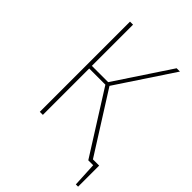

<svg xmlns="http://www.w3.org/2000/svg" viewBox="-237 -784 1025 1025"><g transform="rotate(45 275.0 -271.5)"><path d="M550 -21V138H533L526 0H489L268 -350H146V0H123V-681H146V-370H269L475 -681H500L288 -361L503 -21Z"/></g></svg>

Font: Fira Sans Thin
Style: Regular
Weight: 100
Designer: bBox Type GmbH & Carrois Corporate GbR & Edenspiekermann AG
Foundry: bBox Type GmbH & Carrois Corporate GbR & Edenspiekermann AG
Version: Version 4.301